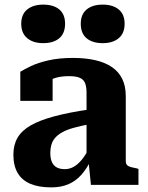

<svg xmlns="http://www.w3.org/2000/svg" viewBox="-20 -801 640 832"><path d="M369 -327V-263Q327 -255 297 -246.5Q267 -238 247.5 -226.5Q228 -215 217.5 -202Q207 -189 202.5 -173Q198 -157 198 -139Q198 -113 205.5 -97.5Q213 -82 227 -75Q241 -68 261 -68Q281 -68 299 -78Q317 -88 334.5 -109Q352 -130 368 -164L377 -113Q357 -71 332.5 -43.5Q308 -16 276 -2.5Q244 11 202 11Q148 11 111.5 -4.5Q75 -20 56.5 -51.5Q38 -83 38 -131Q38 -173 56 -204Q74 -235 113 -257.5Q152 -280 215.5 -297Q279 -314 369 -327ZM374 0 363 -109 355 -110V-399Q355 -424 349 -440Q343 -456 326.5 -463.5Q310 -471 279 -471Q236 -471 207.5 -459Q179 -447 167 -431Q160 -437 159.5 -445Q159 -453 164.5 -461Q170 -469 180.5 -474.5Q191 -480 208 -480V-364H68V-490Q84 -500 114 -514.5Q144 -529 190 -539.5Q236 -550 296 -550Q349 -550 391.5 -540.5Q434 -531 464 -511Q494 -491 509.5 -459.5Q525 -428 525 -385V-103Q525 -92 530.5 -86Q536 -80 547 -77Q558 -74 574 -71L580 -69V0ZM262 -698Q262 -657 237 -635.5Q212 -614 167 -614Q124 -614 98 -635.5Q72 -657 72 -698Q72 -739 98 -760Q124 -781 167 -781Q212 -781 237 -760Q262 -739 262 -698ZM520 -698Q520 -657 494.5 -635.5Q469 -614 425 -614Q381 -614 355.5 -635Q330 -656 330 -698Q330 -739 355.5 -760Q381 -781 425 -781Q469 -781 494.5 -760Q520 -739 520 -698Z"/></svg>

Font: Roboto Serif SemiCondensed
Style: Bold
Weight: 700
Width: 4
Designer: Greg Gazdowicz
Foundry: Commercial Type
Version: Version 1.007